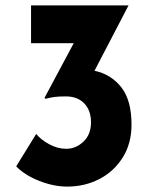

<svg xmlns="http://www.w3.org/2000/svg" viewBox="-20 -683 567 711"><path d="M467 -221Q467 -151 434 -99Q401 -47 347 -19.5Q293 8 229 8Q179 8 125.5 -13Q72 -34 40 -67L114 -187Q131 -166 162 -149Q193 -132 225 -132Q261 -132 289 -158.5Q317 -185 317 -230Q317 -274 292 -300Q267 -326 224 -326Q197 -326 182 -324Q167 -322 148 -317L145 -321L253 -523H95V-663H456L330 -421Q391 -408 429 -360Q467 -312 467 -221Z"/></svg>

Font: Josefin Sans
Style: Bold
Weight: 700
Designer: Santiago Orozco
Foundry: Typemade
Version: Version 2.000